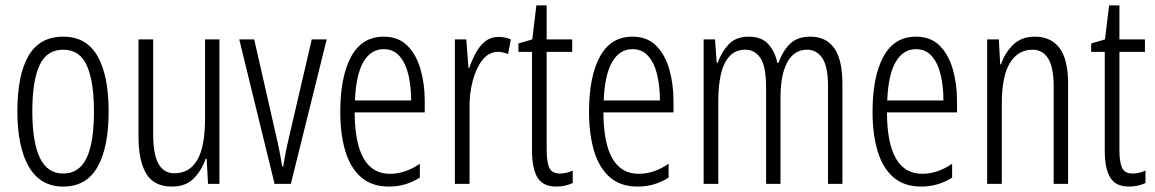

<svg xmlns="http://www.w3.org/2000/svg" viewBox="-20 -677 4253 707"><path d="M380 -267Q380 -134 339 -62Q298 10 213 10Q129 10 86.5 -62.5Q44 -135 44 -268Q44 -401 85 -471.5Q126 -542 213 -542Q298 -542 339 -470.5Q380 -399 380 -267ZM99 -268Q99 -155 126.5 -96.5Q154 -38 213 -38Q271 -38 298.5 -94.5Q326 -151 326 -267Q326 -376 300 -435Q274 -494 213 -494Q152 -494 125.5 -436.5Q99 -379 99 -268Z M788 -532V0H746L741 -92H737Q723 -50 693.5 -20Q664 10 613 10Q547 10 518.5 -37.5Q490 -85 490 -173V-532H544V-185Q544 -109 563.5 -74Q583 -39 622 -39Q678 -39 706.5 -88Q735 -137 735 -240V-532Z M991 0 861 -532H916L995 -185Q1002 -156 1008 -126Q1014 -96 1019 -64H1023Q1030 -112 1045 -175L1128 -532H1183L1051 0Z M1393 -542Q1447 -542 1480 -509Q1513 -476 1528.5 -422Q1544 -368 1544 -305V-263H1286Q1287 -37 1416 -37Q1472 -37 1526 -74V-23Q1501 -7 1472.5 1.5Q1444 10 1412 10Q1349 10 1309.5 -24.5Q1270 -59 1251.5 -121Q1233 -183 1233 -265Q1233 -395 1273 -468.5Q1313 -542 1393 -542ZM1393 -496Q1346 -496 1318.5 -449.5Q1291 -403 1287 -307H1494Q1494 -358 1484 -401Q1474 -444 1451.5 -470Q1429 -496 1393 -496Z M1816 -541Q1826 -541 1838 -539Q1850 -537 1861 -532L1851 -478Q1844 -481 1833.5 -483.5Q1823 -486 1813 -486Q1780 -486 1756.5 -456Q1733 -426 1720.5 -378.5Q1708 -331 1709 -279V0H1655V-532H1697L1705 -427H1708Q1718 -456 1732 -482Q1746 -508 1766.5 -524.5Q1787 -541 1816 -541Z M2042 -38Q2054 -38 2066.5 -41Q2079 -44 2089 -49V-3Q2076 3 2061 6.5Q2046 10 2028 10Q1979 10 1959 -23.5Q1939 -57 1939 -123V-486H1889V-517L1940 -532L1955 -657H1993V-532H2087V-486H1993V-126Q1993 -81 2002.5 -59.5Q2012 -38 2042 -38Z M2309 -542Q2363 -542 2396 -509Q2429 -476 2444.5 -422Q2460 -368 2460 -305V-263H2202Q2203 -37 2332 -37Q2388 -37 2442 -74V-23Q2417 -7 2388.5 1.5Q2360 10 2328 10Q2265 10 2225.5 -24.5Q2186 -59 2167.5 -121Q2149 -183 2149 -265Q2149 -395 2189 -468.5Q2229 -542 2309 -542ZM2309 -496Q2262 -496 2234.5 -449.5Q2207 -403 2203 -307H2410Q2410 -358 2400 -401Q2390 -444 2367.5 -470Q2345 -496 2309 -496Z M2964 -542Q3022 -542 3052 -499.5Q3082 -457 3082 -367V0H3029V-359Q3029 -432 3008 -463Q2987 -494 2952 -494Q2904 -494 2879 -447.5Q2854 -401 2854 -319V0H2801V-352Q2801 -433 2780 -463.5Q2759 -494 2725 -494Q2687 -494 2665 -468.5Q2643 -443 2634 -401Q2625 -359 2625 -309V0H2571V-532H2613L2619 -446H2623Q2636 -484 2662.5 -513Q2689 -542 2737 -542Q2785 -542 2810 -513.5Q2835 -485 2842 -446H2847Q2863 -491 2890 -516.5Q2917 -542 2964 -542Z M3353 -542Q3407 -542 3440 -509Q3473 -476 3488.5 -422Q3504 -368 3504 -305V-263H3246Q3247 -37 3376 -37Q3432 -37 3486 -74V-23Q3461 -7 3432.5 1.5Q3404 10 3372 10Q3309 10 3269.5 -24.5Q3230 -59 3211.5 -121Q3193 -183 3193 -265Q3193 -395 3233 -468.5Q3273 -542 3353 -542ZM3353 -496Q3306 -496 3278.5 -449.5Q3251 -403 3247 -307H3454Q3454 -358 3444 -401Q3434 -444 3411.5 -470Q3389 -496 3353 -496Z M3791 -542Q3850 -542 3881.5 -500Q3913 -458 3913 -370V0H3860V-357Q3860 -428 3840 -461Q3820 -494 3782 -494Q3729 -494 3699 -445.5Q3669 -397 3669 -295V0H3615V-532H3658L3663 -440H3666Q3680 -482 3710.5 -512Q3741 -542 3791 -542Z M4151 -38Q4163 -38 4175.5 -41Q4188 -44 4198 -49V-3Q4185 3 4170 6.5Q4155 10 4137 10Q4088 10 4068 -23.5Q4048 -57 4048 -123V-486H3998V-517L4049 -532L4064 -657H4102V-532H4196V-486H4102V-126Q4102 -81 4111.5 -59.5Q4121 -38 4151 -38Z"/></svg>

Font: Noto Sans ExtraCondensed Light
Style: Regular
Weight: 300
Width: 2
Designer: Monotype Design Team
Foundry: Monotype Imaging Inc.
Version: Version 2.013; ttfautohint (v1.8.4.7-5d5b)